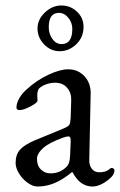

<svg xmlns="http://www.w3.org/2000/svg" viewBox="-20 -667 439 701"><path d="M37 0ZM37 -72Q37 -103 53.5 -121Q70 -139 108 -155L210 -197Q229 -205 233 -211Q237 -217 238 -237L240 -301Q241 -328 225 -346.5Q209 -365 181 -365Q166 -365 151 -360Q136 -355 126 -347Q116 -340 116 -318L117 -300Q117 -292 91.5 -278.5Q66 -265 51 -265Q46 -265 43 -267.5Q40 -270 40 -274Q40 -290 50.5 -308.5Q61 -327 80 -343Q114 -374 156.5 -394Q199 -414 229 -414Q265 -414 288.5 -388.5Q312 -363 311 -325L306 -85Q305 -64 315 -51Q325 -38 342 -38Q367 -38 379 -49Q384 -54 387 -54Q392 -54 395 -51Q398 -48 398 -43Q398 -39 395 -32.5Q392 -26 387 -21Q371 -5 352.5 4.5Q334 14 318 14Q272 14 245 -38H242Q209 -11 179 1.5Q149 14 117 14Q100 14 81 0.5Q62 -13 49.5 -33.5Q37 -54 37 -72ZM223 -58Q229 -64 232 -73Q235 -82 236 -99L238 -148V-154Q238 -162 236 -165.5Q234 -169 229 -169Q223 -169 209 -164Q159 -146 137 -126Q115 -106 115 -87Q115 -62 129.5 -48Q144 -34 164 -34Q199 -34 223 -58ZM117 -563Q117 -596 144 -621.5Q171 -647 204 -647Q237 -647 261 -624.5Q285 -602 285 -569Q285 -531 258.5 -505.5Q232 -480 198 -480Q165 -480 141 -505Q117 -530 117 -563ZM244 -562Q244 -584 229.5 -602Q215 -620 195 -620Q158 -620 158 -568Q158 -543 171.5 -524.5Q185 -506 205 -506Q244 -506 244 -562Z"/></svg>

Font: EB Garamond
Style: Regular
Weight: 400
Designer: Georg Duffner and Octavio Pardo
Foundry: Georg Duffner
Version: Version 1.000; ttfautohint (v1.6)